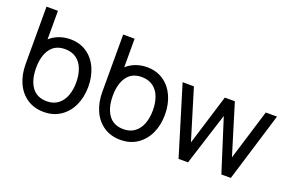

<svg xmlns="http://www.w3.org/2000/svg" viewBox="-92 -1058 2144 1412"><g transform="rotate(20 979.5 -352.5)"><path d="M560 -270.5Q560 -189.5 530 -124.5Q500 -59.5 444.2 -22.2Q388.5 15 314.5 15Q238 15 182.8 -22.2Q127.5 -59.5 98.5 -124.2Q69.5 -189 69.5 -270.5V-720H159V-496.5Q190.5 -525 231 -540Q271.5 -555 318.5 -555Q392 -555 446.8 -518Q501.5 -481 530.8 -416.2Q560 -351.5 560 -270.5ZM465.5 -270.5Q465.5 -329 448.2 -375Q431 -421 395 -447.2Q359 -473.5 306 -473.5Q229.5 -473.5 190.5 -418.8Q151.5 -364 151.5 -270.5Q151.5 -177 190.8 -121.8Q230 -66.5 308.5 -66.5Q360 -66.5 395.2 -93Q430.5 -119.5 448 -165.5Q465.5 -211.5 465.5 -270.5Z M1160 -270.5Q1160 -189.5 1130 -124.5Q1100 -59.5 1044.2 -22.2Q988.5 15 914.5 15Q838 15 782.8 -22.2Q727.5 -59.5 698.5 -124.2Q669.5 -189 669.5 -270.5V-720H759V-496.5Q790.5 -525 831 -540Q871.5 -555 918.5 -555Q992 -555 1046.8 -518Q1101.5 -481 1130.8 -416.2Q1160 -351.5 1160 -270.5ZM1065.5 -270.5Q1065.5 -329 1048.2 -375Q1031 -421 995 -447.2Q959 -473.5 906 -473.5Q829.5 -473.5 790.5 -418.8Q751.5 -364 751.5 -270.5Q751.5 -177 790.8 -121.8Q830 -66.5 908.5 -66.5Q960 -66.5 995.2 -93Q1030.5 -119.5 1048 -165.5Q1065.5 -211.5 1065.5 -270.5Z M1439 0H1365L1200 -540.5L1288.5 -540L1409 -145L1530.5 -540H1609L1730 -145L1851 -540H1939L1774 0H1700L1569.5 -410.5Z"/></g></svg>

Font: CCSD_manrope Medium
Style: Regular
Weight: 500
Designer: Mikhail Sharanda
Foundry: Mikhail Sharanda
Version: Version 4.503